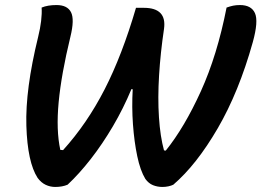

<svg xmlns="http://www.w3.org/2000/svg" viewBox="-20 -731 1036 761"><path d="M145 -701Q169 -711 204 -711Q247 -711 261.5 -682.5Q276 -654 259 -585Q223 -437 212.5 -326Q202 -215 219 -137L230 -136Q325 -241 394.5 -376.5Q464 -512 519 -700H550Q642 -700 630 -616Q616 -522 610.5 -432.5Q605 -343 610 -266.5Q615 -190 630 -135L637 -134Q711 -226 776 -369Q841 -512 878 -701Q892 -706 904 -708.5Q916 -711 931 -711Q976 -711 990.5 -679Q1005 -647 982 -564Q927 -367 843 -222.5Q759 -78 667 1Q659 5 647.5 7.5Q636 10 624 10Q604 10 586.5 3Q569 -4 556 -22Q536 -55 524 -112Q512 -169 507 -238Q502 -307 506 -377L501 -378Q469 -301 427.5 -230.5Q386 -160 340 -101Q294 -42 248 1Q227 10 199 10Q179 10 161 1.5Q143 -7 129 -26Q89 -88 84.5 -232Q80 -376 131 -584Q148 -653 145 -701Z"/></svg>

Font: Recursive Sn Csl St SmB
Style: Italic
Weight: 600
Italic angle: -15°
Version: Version 1.079;hotconv 1.0.112;makeotfexe 2.5.65598; ttfautoh